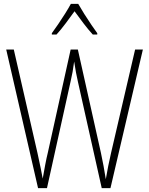

<svg xmlns="http://www.w3.org/2000/svg" viewBox="-20 -969 768 989"><path d="M716 -714 549 0H504L382 -545Q376 -572 371.5 -595Q367 -618 362 -652Q358 -621 354 -599Q350 -577 344 -551L222 0H176L12 -714H51L173 -181Q183 -136 189.5 -103.5Q196 -71 200 -49Q206 -84 213 -120.5Q220 -157 226 -181L344 -714H381L500 -181Q508 -143 513.5 -113.5Q519 -84 525 -46Q531 -82 537.5 -114Q544 -146 552 -181L676 -714ZM383 -949Q396 -926 414.5 -896.5Q433 -867 451.5 -840Q470 -813 481 -798V-791H458Q435 -816 410 -849Q385 -882 364 -911Q344 -883 318.5 -849Q293 -815 271 -791H247V-798Q261 -817 279.5 -844Q298 -871 315.5 -899Q333 -927 345 -949Z"/></svg>

Font: Noto Sans Sinhala Condensed ExtraLight
Style: Regular
Weight: 200
Width: 3
Designer: Jelle Bosma - Monotype Design Team
Foundry: Monotype Imaging Inc.
Version: Version 2.006; ttfautohint (v1.8.4.7-5d5b)